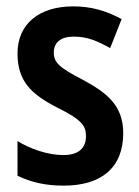

<svg xmlns="http://www.w3.org/2000/svg" viewBox="-20 -573 437 603"><path d="M367 -155C367 -243 314 -282 241 -322C165 -361 149 -377 149 -408C149 -440 171 -458 212 -458C256 -458 288 -443 326 -422L362 -513C312 -540 265 -553 210 -553C103 -553 35 -498 35 -405C35 -319 77 -278 158 -236C240 -196 250 -176 250 -145C250 -108 227 -86 179 -86C129 -86 74 -106 35 -130V-21C77 -1 121 10 180 10C297 10 367 -45 367 -155Z"/></svg>

Font: Noto Sans Gujarati UI Condensed SemiBold
Style: Regular
Weight: 600
Width: 3
Designer: Jelle Bosma - Monotype Design Team, Universal Thirst
Foundry: Monotype Imaging Inc.
Version: Version 2.106